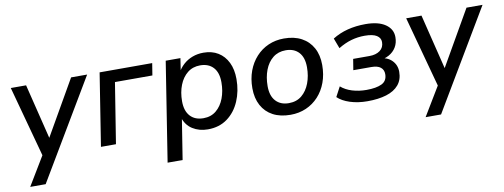

<svg xmlns="http://www.w3.org/2000/svg" viewBox="-57 -795 3339 1273"><g transform="rotate(-10 1612.0 -158.5)"><path d="M61 180 190 -34 183 9 48 -488H151L251 -82H221L454 -488H562L165 180Z M569 0 646 -488H1000L987 -407H735L670 0Z M986 180 1091 -488H1190L1175 -389H1166Q1184 -423 1210.5 -447Q1237 -471 1271.5 -484Q1306 -497 1346 -497Q1403 -497 1444.5 -471.5Q1486 -446 1509 -399Q1532 -352 1532 -287Q1532 -206 1503 -138.5Q1474 -71 1419.5 -31Q1365 9 1288 9Q1230 9 1185.5 -19Q1141 -47 1124 -104H1132L1087 180ZM1272 -69Q1323 -69 1358 -98Q1393 -127 1411.5 -175.5Q1430 -224 1430 -283Q1430 -349 1398 -383.5Q1366 -418 1310 -418Q1260 -418 1224.5 -389.5Q1189 -361 1170 -312.5Q1151 -264 1151 -204Q1151 -139 1183 -104Q1215 -69 1272 -69Z M1845 9Q1776 9 1727 -17Q1678 -43 1651.5 -92Q1625 -141 1625 -208Q1625 -272 1644.5 -324.5Q1664 -377 1699.5 -416Q1735 -455 1783 -476Q1831 -497 1888 -497Q1957 -497 2006 -470.5Q2055 -444 2081.5 -395.5Q2108 -347 2108 -280Q2108 -216 2088.5 -163Q2069 -110 2033.5 -71.5Q1998 -33 1950 -12Q1902 9 1845 9ZM1847 -69Q1899 -69 1934 -98Q1969 -127 1987.5 -175.5Q2006 -224 2006 -283Q2006 -349 1974 -383.5Q1942 -418 1886 -418Q1835 -418 1799.5 -389.5Q1764 -361 1745.5 -312.5Q1727 -264 1727 -204Q1727 -139 1759 -104Q1791 -69 1847 -69Z M2363 9Q2298 9 2245.5 -8Q2193 -25 2163 -54L2198 -120Q2229 -93 2273.5 -79.5Q2318 -66 2369 -66Q2435 -66 2472 -84Q2509 -102 2509 -148Q2509 -177 2488.5 -193.5Q2468 -210 2426 -210H2305L2317 -284H2427Q2471 -284 2498 -304Q2525 -324 2525 -361Q2525 -389 2499 -405.5Q2473 -422 2418 -422Q2371 -422 2327.5 -409.5Q2284 -397 2240 -370L2214 -439Q2260 -468 2316 -482.5Q2372 -497 2437 -497Q2523 -497 2570.5 -464.5Q2618 -432 2618 -378Q2618 -339 2600.5 -310Q2583 -281 2552 -264Q2521 -247 2482 -244L2487 -257Q2541 -255 2572 -224Q2603 -193 2603 -147Q2603 -94 2573.5 -59Q2544 -24 2490 -7.5Q2436 9 2363 9Z M2723 180 2852 -34 2845 9 2710 -488H2813L2913 -82H2883L3116 -488H3224L2827 180Z"/></g></svg>

Font: Nunito Sans 12pt SemiBold
Style: Italic
Weight: 600
Italic angle: -9°
Designer: Vernon Adams
Foundry: Vernon Adams
Version: Version 3.101;gftools[0.9.27]